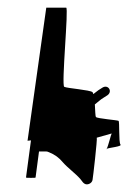

<svg xmlns="http://www.w3.org/2000/svg" viewBox="-20 -470 360 502"><path d="M52 -102 61 -103 48 -6C48 -5 53 -5 61 -5C69 -5 73 -5 73 -6L82 -74H86H100C102 -74 104 -74 108 -72C123 -66 134 -58 144 -46C157 -31 178 -16 190 -2L197 7C200 10 203 12 207 12C214 12 221 7 222 0C223 -4 235 -108 233 -110L272 -121C270 -118 263 -88 259 -81C266 -84 300 -87 295 -92C290 -98 293 -152 290 -154C287 -156 234 -160 231 -164C229 -166 229 -182 228 -197C236 -203 243 -210 250 -214L261 -221C275 -231 263 -250 248 -241L237 -234C233 -231 228 -227 224 -224C223 -226 223 -228 222 -229C215 -235 156 -239 148 -243C140 -247 160 -450 153 -450H101ZM259 -81C259 -80 258 -80 258 -80C257 -80 258 -81 259 -81Z"/></svg>

Font: FailCity
Style: OBL
Weight: 400
Version: Version 1